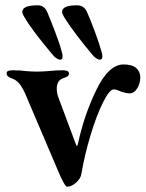

<svg xmlns="http://www.w3.org/2000/svg" viewBox="-20 -683 549 724"><path d="M198 -41 74 -332Q64 -354 52.5 -368Q41 -382 25 -387Q14 -391 9.5 -395.5Q5 -400 5 -408Q5 -418 28 -418Q58 -418 77 -415Q99 -413 118 -413Q136 -413 164 -415Q187 -418 218 -418Q226 -418 233 -415.5Q240 -413 240 -406Q240 -399 235 -395.5Q230 -392 218 -388Q194 -380 194 -348Q194 -333 200 -316L265 -142Q268 -133 270 -133Q272 -133 274 -141Q297 -249 343.5 -344.5Q390 -440 446 -440Q478 -440 493.5 -426.5Q509 -413 509 -391Q509 -369 497.5 -350Q486 -331 469 -331Q456 -331 438 -337Q434 -339 424.5 -342.5Q415 -346 409 -346Q393 -346 368.5 -297Q344 -248 321.5 -173.5Q299 -99 287 -28Q285 -11 267.5 5Q250 21 233 21Q224 21 198 -41ZM179 -476Q99 -571 73 -617Q64 -631 64 -638Q64 -663 122 -663Q147 -663 158 -638Q171 -607 188 -562.5Q205 -518 212 -491Q216 -479 216 -471Q216 -458 207 -458Q201 -458 192.5 -463.5Q184 -469 179 -476ZM329 -476Q259 -559 222 -618Q214 -632 214 -638Q214 -663 270 -663Q297 -663 308 -638Q321 -609 338 -563Q355 -517 362 -491Q366 -479 366 -471Q366 -458 357 -458Q351 -458 343 -463Q335 -468 329 -476Z"/></svg>

Font: EB Garamond SemiBold
Style: Regular
Weight: 600
Designer: Georg Duffner and Octavio Pardo
Foundry: Georg Duffner
Version: Version 1.000